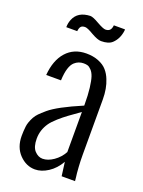

<svg xmlns="http://www.w3.org/2000/svg" viewBox="-148 -844 692 927"><g transform="rotate(20 197.5 -381.0)"><path d="M116.2 -684.1H60.1Q60.1 -705.1 67.9 -724.1Q87.4 -772.5 150.9 -774.9Q165 -774.9 196.8 -756.3Q229.5 -737.8 241.2 -737.8Q255.4 -737.8 263.2 -745.4Q271 -752.9 272.9 -771H330.1V-764.2Q324.2 -720.7 296.9 -695.3Q278.8 -678.2 240.2 -678.2Q222.7 -678.2 189.9 -696.8Q158.2 -715.8 146 -715.8Q131.3 -715.8 124.8 -708.7Q118.2 -701.7 116.2 -684.1ZM271 -119.1V-325.2Q216.3 -286.1 214.4 -284.7Q192.9 -269 170.9 -249.5Q147 -228 136.2 -212.4Q109.9 -174.3 109.9 -129.9Q109.9 -87.4 127.9 -67.9Q146.5 -47.9 168.9 -47.9Q196.3 -47.9 225.1 -67.9Q254.4 -88.4 271 -119.1ZM354 0H285.2L275.9 -70.8Q252.9 -30.8 219 -8.8Q185.1 13.2 151.9 13.2Q106.9 13.2 71.8 -22.9Q37.1 -59.1 37.1 -117.2Q37.1 -141.1 40 -166.5Q42.5 -188 57.6 -216.8Q65.4 -230.5 75.9 -241.2Q86.4 -252 107.4 -270Q150.4 -306.6 271 -357.9V-362.8Q271 -412.1 266.6 -447.8Q262.2 -483.4 255.9 -502.4Q249.5 -521.5 239 -532.5Q228.5 -543.5 220 -546.1Q211.4 -548.8 199.2 -548.8Q172.9 -548.8 153.3 -531.2Q127.4 -507.8 124 -437V-434.1H47.9Q54.2 -511.7 93 -554.9Q131.8 -598.1 195.8 -598.1Q231 -598.1 258.8 -586.9Q286.6 -575.7 302.2 -557.6Q318.4 -539.1 327.6 -515.1Q345.2 -472.7 345.2 -416V-134.8Q345.2 -100.1 347.2 -70.3Q349.6 -34.7 352.1 -19Z"/></g></svg>

Font: VL Oswald
Style: Light
Weight: 300
Designer: vernon adams
Foundry: vernon adams
Version: Version ; ttfautohint (v0.92.18-e454-dirty) -l 8 -r 50 -G 20